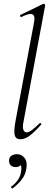

<svg xmlns="http://www.w3.org/2000/svg" viewBox="-20 -746 275 1041"><path d="M90 9Q66 9 60 -12.5Q54 -34 64 -89L165 -627Q171 -659 157 -668Q143 -677 96 -654Q92 -652 89.5 -658Q87 -664 91 -665L214 -725Q218 -727 222 -723Q226 -719 225 -717L108 -89Q101 -58 106.5 -43Q112 -28 125 -28Q136 -28 154 -41.5Q172 -55 194 -77Q198 -81 202 -77Q206 -73 202 -69Q169 -32 142.5 -11.5Q116 9 90 9ZM49 275Q45 277 41.5 272.5Q38 268 42 265Q65 248 78 228Q91 208 94 186Q99 158 91 146.5Q83 135 72 132L99 125Q100 143 90 151.5Q80 160 65 160Q48 160 38.5 150.5Q29 141 29 125Q29 108 41 99Q53 90 72 90Q98 90 114 111.5Q130 133 122 173Q117 203 97.5 228Q78 253 49 275Z"/></svg>

Font: Cormorant Light Light
Style: Italic
Weight: 300
Italic angle: -10°
Version: Version 4.000